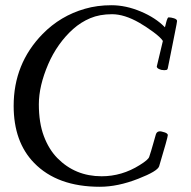

<svg xmlns="http://www.w3.org/2000/svg" viewBox="-20 -694 726 731"><path d="M576.9 -440.9 600.1 -538.1Q591.8 -551.5 562.9 -572.8Q533.9 -594 510.3 -607.4Q453.6 -639.9 406.6 -639.9Q359.6 -639.9 323.7 -624.8Q287.8 -609.6 258.7 -583.7Q229.5 -557.9 204.8 -523.2Q180.2 -488.5 163.6 -449.7Q127.9 -366.9 127.9 -296.8Q127.9 -226.6 146.9 -176Q165.8 -125.5 198.2 -92.3Q266.4 -22.9 366.9 -22.9Q444.1 -22.9 511.7 -65.4Q544.9 -85.9 548.1 -96.9Q554.7 -116 563.5 -147.5Q572.3 -179 573 -180.9Q578.1 -199.2 600.1 -191.9Q618.9 -187.7 618.9 -179.4Q618.9 -171.1 585.9 -61Q580.1 -42.2 506.3 -13.4Q428.5 17.1 360.1 17.1Q198.2 17.1 109.9 -73.7Q32 -153.6 32 -291Q32 -451.9 142.1 -564.5Q210.2 -634 303.5 -660.6Q349.9 -674.1 404.4 -674.1Q459 -674.1 515.7 -650.3Q572.5 -626.5 607.9 -590.1Q608.6 -592.3 610 -597.8Q611.3 -603.3 612.5 -607.9Q613.8 -612.5 615.2 -617.4Q618.4 -627.9 622.1 -627.9Q631.1 -627.9 642.6 -624.3Q654.1 -620.6 654.1 -614Q654.1 -609.6 646 -569.8L633.5 -507.1Q628.9 -483.9 624.4 -461.7Q619.9 -439.5 619.1 -435.5Q618.4 -431.6 617.1 -429.9Q615.7 -428.2 613.5 -427.7Q610.4 -426.8 606 -426.8L603 -427Q593.3 -427 585.1 -431.3Q576.9 -435.5 576.9 -440.9Z"/></svg>

Font: Fanwood Text
Style: Italic
Weight: 400
Italic angle: -9°
Version: Version 1.101